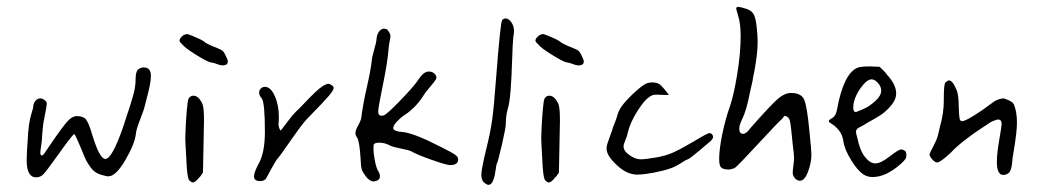

<svg xmlns="http://www.w3.org/2000/svg" viewBox="-20 -633 2977 551"><path d="M369.1 -404.3Q369.1 -386.7 363.8 -365.2Q358.4 -343.8 334 -270.5Q301.8 -176.8 282.2 -176.8Q265.6 -176.8 244.1 -248Q234.4 -281.2 226.6 -290.5Q218.8 -299.8 200.2 -299.8Q187.5 -299.8 174.3 -285.6Q161.1 -271.5 127 -221.7Q109.4 -195.3 106.4 -191.4Q102.5 -187.5 100.6 -186.5Q95.7 -187.5 95.7 -194.3Q95.7 -199.2 98.1 -214.4Q100.6 -229.5 101.6 -252.9Q103.5 -278.3 107.4 -294.9Q114.3 -329.1 114.3 -335.9Q114.3 -340.8 109.4 -344.7Q102.5 -350.6 95.7 -350.6Q86.9 -350.6 81.1 -342.8Q75.2 -335 75.2 -325.2Q75.2 -325.2 75.2 -324.2Q72.3 -313.5 69.3 -303.7Q61.5 -277.3 59.6 -232.4Q56.6 -193.4 56.6 -173.8V-172.9Q56.6 -124 84 -124Q93.8 -124 102.5 -130.9Q110.4 -137.7 147.9 -190.4Q185.5 -243.2 192.4 -248H193.4Q198.2 -242.2 214.8 -202.1Q222.7 -181.6 227.5 -172.4Q232.4 -163.1 240.7 -151.9Q249 -140.6 260.3 -135.3Q271.5 -129.9 289.1 -127Q290 -127 291 -127Q312.5 -127 339.8 -173.8Q367.2 -220.7 370.1 -250Q371.1 -261.7 382.3 -290.5Q393.6 -319.3 395.5 -329.1Q396.5 -334 401.4 -352.1Q406.2 -370.1 409.7 -386.7Q413.1 -403.3 413.1 -415Q413.1 -439.5 392.6 -439.5Q382.8 -439.5 376 -433.1Q369.1 -426.8 369.1 -404.3Z M502.9 -505.9Q509.8 -496.1 542 -476.1Q574.2 -456.1 584 -454.1Q592.8 -453.1 602.5 -449.2Q612.3 -445.3 618.2 -445.3Q633.8 -445.3 633.8 -456.1Q633.8 -461.9 628.9 -470.7Q624 -482.4 619.1 -486.8Q614.3 -491.2 593.8 -499Q571.3 -507.8 564.5 -514.6Q558.6 -518.6 548.8 -522.9Q539.1 -527.3 529.3 -531.2Q519.5 -535.2 518.6 -535.2Q508.8 -535.2 502 -528.3Q495.1 -521.5 495.1 -516.6Q495.1 -512.7 502.9 -505.9ZM550.8 -350.6Q543.9 -358.4 535.2 -358.4Q526.4 -358.4 521.5 -350.6Q518.6 -345.7 516.1 -316.9Q513.7 -288.1 512.7 -264.6Q511.7 -241.2 511.7 -236.3Q511.7 -227.5 514.6 -178.7Q516.6 -122.1 523.4 -115.2Q529.3 -109.4 533.2 -109.4Q541 -109.4 551.8 -124Q552.7 -123 562.5 -137.7Q565.4 -267.6 565.4 -286.1Q565.4 -318.4 562.5 -329.6Q559.6 -340.8 550.8 -350.6Z M779.3 -276.4Q779.3 -278.3 779.8 -284.2Q780.3 -290 780.3 -296.9Q780.3 -331.1 768.6 -357.4Q756.8 -383.8 740.2 -383.8Q733.4 -383.8 728.5 -378.9Q723.6 -374 723.6 -368.2Q723.6 -358.4 731.4 -350.6Q740.2 -336.9 740.2 -254.9Q740.2 -192.4 720.7 -160.2Q709 -137.7 709 -127Q709 -113.3 726.6 -113.3Q737.3 -113.3 743.2 -120.1Q745.1 -124 758.8 -148.9Q772.5 -173.8 777.3 -178.7Q782.2 -183.6 815.4 -231.4Q848.6 -279.3 862.3 -293Q909.2 -340.8 923.3 -357.4Q937.5 -374 937.5 -380.9Q937.5 -384.8 931.6 -388.7Q925.8 -392.6 921.9 -392.6Q918 -392.6 907.2 -386.7Q896.5 -379.9 882.8 -366.7Q869.1 -353.5 853 -336.4Q836.9 -319.3 829.1 -312.5Q818.4 -301.8 804.7 -283.2Q791 -264.6 786.1 -258.8H785.2Q785.2 -258.8 785.2 -258.8Q785.2 -258.8 783.7 -260.7Q782.2 -262.7 780.8 -267.1Q779.3 -271.5 779.3 -276.4Z M1067.4 -223.6Q1084 -223.6 1098.6 -215.8Q1104.5 -211.9 1128.9 -207Q1153.3 -202.1 1159.2 -199.2Q1175.8 -189.5 1218.8 -174.3Q1261.7 -159.2 1271.5 -159.2Q1294.9 -159.2 1294.9 -175.8Q1294.9 -182.6 1286.1 -189Q1277.3 -195.3 1244.1 -211.9Q1169.9 -250 1137.7 -253.9Q1108.4 -255.9 1108.4 -265.6Q1108.4 -272.5 1118.7 -283.7Q1128.9 -294.9 1140.6 -302.7Q1172.9 -323.2 1196.3 -360.4Q1200.2 -367.2 1209.5 -377.9Q1218.8 -388.7 1225.6 -397.5Q1232.4 -406.2 1232.4 -410.2Q1232.4 -417 1226.1 -422.4Q1219.7 -427.7 1210.9 -427.7Q1204.1 -427.7 1198.2 -423.8Q1190.4 -419.9 1175.8 -397.5Q1161.1 -377.9 1125.5 -341.3Q1089.8 -304.7 1081.1 -301.8Q1077.1 -300.8 1075.2 -300.8Q1065.4 -300.8 1065.4 -312.5Q1065.4 -324.2 1078.6 -388.2Q1091.8 -452.1 1094.7 -488.3Q1095.7 -502 1098.1 -514.2Q1100.6 -526.4 1100.6 -529.3Q1100.6 -537.1 1090.8 -548.8Q1090.8 -548.8 1083 -550.8Q1074.2 -550.8 1067.9 -542.5Q1061.5 -534.2 1060.5 -520.5Q1059.6 -509.8 1053.7 -490.2Q1047.9 -470.7 1046.9 -459Q1043.9 -431.6 1032.7 -382.3Q1021.5 -333 1016.6 -293.9Q1015.6 -287.1 1007.8 -272.9Q1000 -258.8 1000 -251.5Q1000 -244.1 1005.9 -236.3Q1011.7 -224.6 1014.6 -180.7Q1015.6 -154.3 1018.1 -147Q1020.5 -139.6 1028.3 -128.9Q1040 -112.3 1052.7 -112.3Q1057.6 -112.3 1064 -115.7Q1070.3 -119.1 1070.3 -127.9Q1070.3 -134.8 1064.5 -143.6Q1059.6 -152.3 1055.7 -172.4Q1051.8 -192.4 1051.8 -207Q1051.8 -213.9 1052.2 -216.8Q1052.7 -219.7 1056.6 -221.7Q1060.5 -223.6 1067.4 -223.6Z M1430.7 -580.1Q1425.8 -580.1 1420.9 -575.2Q1416 -568.4 1403.3 -404.3Q1397.5 -326.2 1392.6 -290.5Q1387.7 -254.9 1377 -211.9Q1361.3 -147.5 1361.3 -131.8Q1361.3 -118.2 1367.2 -111.3Q1376 -102.5 1381.8 -102.5Q1390.6 -102.5 1395.5 -115.7Q1400.4 -128.9 1402.3 -144.5Q1404.3 -160.2 1405.3 -162.1Q1409.2 -168.9 1420.4 -217.8Q1431.6 -266.6 1431.6 -278.3Q1431.6 -299.8 1436.5 -318.4Q1442.4 -335.9 1445.3 -374Q1448.2 -412.1 1449.7 -460.4Q1451.2 -508.8 1453.1 -527.3Q1455.1 -537.1 1455.1 -543.9Q1455.1 -558.6 1447.3 -569.3Q1439.5 -580.1 1430.7 -580.1Z M1524.4 -505.9Q1531.2 -496.1 1563.5 -476.1Q1595.7 -456.1 1605.5 -454.1Q1614.3 -453.1 1624 -449.2Q1633.8 -445.3 1639.6 -445.3Q1655.3 -445.3 1655.3 -456.1Q1655.3 -461.9 1650.4 -470.7Q1645.5 -482.4 1640.6 -486.8Q1635.7 -491.2 1615.2 -499Q1592.8 -507.8 1585.9 -514.6Q1580.1 -518.6 1570.3 -522.9Q1560.5 -527.3 1550.8 -531.2Q1541 -535.2 1540 -535.2Q1530.3 -535.2 1523.4 -528.3Q1516.6 -521.5 1516.6 -516.6Q1516.6 -512.7 1524.4 -505.9ZM1572.3 -350.6Q1565.4 -358.4 1556.6 -358.4Q1547.9 -358.4 1543 -350.6Q1540 -345.7 1537.6 -316.9Q1535.2 -288.1 1534.2 -264.6Q1533.2 -241.2 1533.2 -236.3Q1533.2 -227.5 1536.1 -178.7Q1538.1 -122.1 1544.9 -115.2Q1550.8 -109.4 1554.7 -109.4Q1562.5 -109.4 1573.2 -124Q1574.2 -123 1584 -137.7Q1586.9 -267.6 1586.9 -286.1Q1586.9 -318.4 1584 -329.6Q1581.1 -340.8 1572.3 -350.6Z M2026.4 -240.2Q2026.4 -244.1 2023.4 -247.6Q2020.5 -251 2016.6 -251Q2009.8 -251 1971.7 -227.5Q1931.6 -204.1 1910.6 -194.8Q1889.6 -185.5 1860.4 -180.7Q1831.1 -175.8 1819.3 -175.8Q1804.7 -175.8 1790 -185.5Q1769.5 -198.2 1769.5 -212.9Q1769.5 -218.8 1774.9 -231.4Q1780.3 -244.1 1781.2 -251Q1788.1 -281.2 1810.5 -316.4Q1833 -351.6 1851.6 -359.4Q1854.5 -361.3 1865.2 -361.3Q1870.1 -361.3 1881.8 -360.8Q1893.6 -360.4 1896.5 -360.4Q1898.4 -360.4 1899.4 -360.4Q1896.5 -365.2 1886.7 -377Q1877 -388.7 1872.1 -391.6Q1864.3 -396.5 1852.5 -396.5Q1841.8 -396.5 1833 -392.6Q1815.4 -382.8 1786.1 -353.5Q1756.8 -324.2 1752 -302.7Q1748 -289.1 1743.7 -279.3Q1739.3 -269.5 1736.3 -257.8Q1733.4 -250 1729.5 -239.3Q1725.6 -228.5 1723.1 -220.7Q1720.7 -212.9 1720.7 -207Q1720.7 -187.5 1745.1 -164.1Q1776.4 -131.8 1809.6 -131.8Q1815.4 -131.8 1833 -133.8Q1850.6 -135.7 1881.3 -143.1Q1912.1 -150.4 1929.7 -162.1Q1949.2 -174.8 1954.1 -175.8Q1961.9 -179.7 1983.9 -198.2Q2005.9 -216.8 2011.7 -221.7Q2026.4 -232.4 2026.4 -240.2Z M2092.8 -607.4Q2092.8 -606.4 2099.1 -585Q2105.5 -563.5 2105.5 -528.3Q2105.5 -480.5 2095.7 -420.4Q2085.9 -360.4 2075.2 -329.1Q2061.5 -291 2052.7 -247.6Q2043.9 -204.1 2043.9 -177.7Q2043.9 -162.1 2046.9 -156.2Q2051.8 -146.5 2070.3 -146.5Q2078.1 -146.5 2086.9 -150.4Q2086.9 -150.4 2086.9 -149.4Q2096.7 -156.2 2155.3 -219.7Q2213.9 -283.2 2225.6 -293Q2225.6 -293.9 2226.6 -294.9Q2230.5 -300.8 2233.4 -300.8Q2234.4 -300.8 2234.4 -299.8Q2244.1 -297.9 2247.1 -285.2Q2250 -272.5 2254.9 -218.8Q2258.8 -188.5 2258.8 -179.7Q2258.8 -172.9 2256.8 -157.7Q2254.9 -142.6 2254.9 -137.7Q2254.9 -128.9 2260.7 -122.1Q2267.6 -114.3 2275.4 -114.3Q2289.1 -114.3 2298.8 -140.1Q2308.6 -166 2308.6 -189.5Q2308.6 -201.2 2302.7 -257.8Q2295.9 -331.1 2287.1 -348.6Q2278.3 -366.2 2250 -366.2Q2231.4 -366.2 2210.9 -348.1Q2190.4 -330.1 2132.8 -264.6Q2122.1 -249 2112.3 -249Q2101.6 -249 2101.6 -263.7Q2101.6 -274.4 2109.4 -290Q2122.1 -315.4 2131.8 -366.2Q2136.7 -387.7 2139.6 -400.4Q2140.6 -409.2 2144.5 -426.8Q2154.3 -479.5 2154.3 -511.7Q2154.3 -533.2 2151.4 -556.6Q2148.4 -584 2141.6 -594.2Q2134.8 -604.5 2116.2 -609.4Q2103.5 -613.3 2097.7 -613.3Q2092.8 -613.3 2092.8 -607.4Z M2566.4 -204.1Q2558.6 -204.1 2533.2 -184.1Q2507.8 -164.1 2492.2 -164.1Q2476.6 -164.1 2461.9 -183.1Q2447.3 -202.1 2440.4 -237.3Q2436.5 -250 2436.5 -254.9Q2436.5 -263.7 2450.2 -269.5Q2460 -274.4 2466.8 -279.3Q2492.2 -293 2507.8 -303.2Q2523.4 -313.5 2537.6 -330.6Q2551.8 -347.7 2551.8 -365.2Q2551.8 -390.6 2524.4 -419.9Q2524.4 -420.9 2519 -426.8Q2513.7 -432.6 2508.3 -437.5Q2502.9 -442.4 2502.9 -441.4Q2476.6 -442.4 2476.6 -442.4Q2449.2 -442.4 2440.4 -438.5Q2400.4 -420.9 2381.8 -317.4Q2378.9 -300.8 2368.2 -293.9Q2358.4 -289.1 2358.4 -285.2Q2358.4 -282.2 2367.7 -276.9Q2377 -271.5 2387.2 -259.3Q2397.5 -247.1 2400.4 -227.5Q2403.3 -205.1 2422.4 -173.8Q2441.4 -142.6 2459 -131.8Q2469.7 -125 2484.4 -125Q2522.5 -125 2564.5 -162.1Q2575.2 -171.9 2578.1 -176.3Q2581.1 -180.7 2581.1 -187.5Q2581.1 -199.2 2575.2 -201.2Q2570.3 -204.1 2566.4 -204.1ZM2481.4 -405.3Q2490.2 -405.3 2499.5 -395Q2508.8 -384.8 2508.8 -373Q2508.8 -358.4 2492.7 -343.8Q2476.6 -329.1 2463.4 -322.8Q2450.2 -316.4 2436.5 -311.5Q2428.7 -311.5 2428.7 -324.2Q2428.7 -350.6 2450.2 -380.9Q2467.8 -405.3 2481.4 -405.3Z M2731.4 -324.2Q2731.4 -362.3 2724.6 -376Q2713.9 -402.3 2703.1 -402.3Q2700.2 -402.3 2693.4 -396.5Q2688.5 -392.6 2688.5 -350.6Q2688.5 -346.7 2688.5 -342.8Q2688.5 -308.6 2677.7 -270.5Q2674.8 -256.8 2672.9 -250Q2670.9 -237.3 2660.2 -216.8Q2649.4 -196.3 2647.5 -190.4Q2647.5 -184.6 2654.8 -176.3Q2662.1 -168 2668 -167H2669.9Q2678.7 -167 2709 -195.3Q2740.2 -229.5 2824.2 -283.2Q2838.9 -290 2844.7 -290Q2854.5 -290 2854.5 -276.4Q2854.5 -271.5 2847.7 -231.9Q2840.8 -192.4 2840.8 -168.9Q2840.8 -130.9 2859.4 -130.9Q2868.2 -130.9 2876 -137.7Q2883.8 -145.5 2885.7 -177.7Q2886.7 -185.5 2889.6 -202.1Q2898.4 -254.9 2898.4 -281.2Q2898.4 -310.5 2890.6 -331.1Q2888.7 -336.9 2882.8 -340.8Q2877 -344.7 2870.1 -347.2Q2863.3 -349.6 2861.3 -350.6Q2842.8 -350.6 2822.3 -334Q2800.8 -317.4 2774.9 -301.3Q2749 -285.2 2741.2 -285.2Q2735.4 -285.2 2733.9 -292.5Q2732.4 -299.8 2731.4 -324.2Z"/></svg>

Font: 辰宇落雁體 Thin
Style: Regular
Weight: 100
Designer: Written by Liu, Wei-Chen; Created by Wang, Li-Yu.
Foundry: New Value
Version: Version 1.000